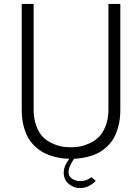

<svg xmlns="http://www.w3.org/2000/svg" viewBox="-20 -790 709 970"><path d="M587.9 -234.9Q587.9 -189 577.9 -151.4Q567.9 -113.8 552.5 -88.6Q537.1 -63.5 515.1 -44.4Q493.2 -25.4 471.4 -14.9Q449.7 -4.4 424.1 2Q398.4 8.3 379.2 10.3Q359.9 12.2 339.8 12.2Q319.3 12.2 299.6 10.3Q279.8 8.3 254.2 1.7Q228.5 -4.9 206.5 -15.6Q184.6 -26.4 162.6 -45.4Q140.6 -64.5 125 -89.6Q109.4 -114.7 99.6 -152.1Q89.8 -189.5 89.8 -234.9V-770H149.9V-236.8Q149.9 -189 163.8 -152.8Q177.7 -116.7 198 -96.9Q218.3 -77.1 245.8 -64.9Q273.4 -52.7 295.2 -49.3Q316.9 -45.9 339.8 -45.9Q361.3 -45.9 383.3 -49.8Q405.3 -53.7 432.1 -65.9Q459 -78.1 479.2 -97.9Q499.5 -117.7 513.4 -153.1Q527.3 -188.5 527.8 -234.9V-770H587.9ZM301.8 81.1Q301.8 30.8 370.1 -27.8Q371.6 -26.4 373.3 -25.1Q375 -23.9 377.2 -22.5Q379.4 -21 380.9 -20Q374.5 -13.7 365.5 -3.4Q356.4 6.8 341.3 33.2Q326.2 59.6 326.2 79.1Q326.2 101.1 344.2 113Q362.3 125 383.8 125Q417.5 125 441.9 105L463.9 124Q427.7 160.2 383.8 160.2Q353 160.2 327.4 139.2Q301.8 118.2 301.8 81.1Z"/></svg>

Font: Junction Light
Style: Regular
Weight: 300
Designer: Caroline Hadilaksono
Foundry: Caroline Hadilaksono
Version: Version 1.002